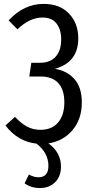

<svg xmlns="http://www.w3.org/2000/svg" viewBox="-20 -719 471 976"><path d="M396 -198.2Q396 -114.3 349.1 -58.1Q302.2 -2 226.1 9.8Q290 55.7 290 127.9Q290 176.8 260.7 206.8Q231.4 236.8 182.1 236.8Q137.7 236.8 105 212.9L127 168Q150.9 182.1 175.8 182.1Q226.1 182.1 226.1 124Q226.1 58.6 166 11.2Q70.3 1 7.8 -81.1L56.2 -125Q86.4 -92.3 116.9 -75.7Q147.5 -59.1 186 -59.1Q243.2 -59.1 275.1 -96.2Q307.1 -133.3 307.1 -199.2Q307.1 -262.7 276.4 -296.6Q245.6 -330.6 184.1 -330.1H128.9L139.2 -399.9H184.1Q234.9 -399.9 262.9 -430.9Q291 -461.9 291 -519Q291 -568.8 267.3 -599.4Q243.7 -629.9 195.8 -629.9Q130.4 -629.9 68.8 -569.8L23.9 -615.2Q101.1 -699.2 202.1 -699.2Q283.7 -699.2 330.8 -649.9Q377.9 -600.6 377.9 -523.9Q377.9 -401.9 258.8 -369.1Q320.8 -359.4 358.4 -316.9Q396 -274.4 396 -198.2Z"/></svg>

Font: Fira Sans Compressed Book
Style: Regular
Weight: 350
Width: 1
Designer: Carrois Corporate & Edenspiekermann AG
Foundry: Carrois Corporate GbR & Edenspiekermann AG
Version: Version 4.203;PS 004.203;hotconv 1.0.88;makeotf.lib2.5.64775